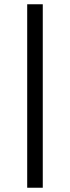

<svg xmlns="http://www.w3.org/2000/svg" viewBox="-20 -880 328 900"><path d="M107.5 0H180.5V-860H107.5Z"/></svg>

Font: Spartan
Style: Regular
Weight: 400
Designer: Matt Bailey, Mirko Velimirovic
Foundry: Matt Bailey
Version: Version 1.003; ttfautohint (v1.8.3)